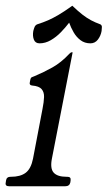

<svg xmlns="http://www.w3.org/2000/svg" viewBox="-46 -649 376 669"><path d="M189 -33Q202 -33 200 -20L199 -13Q196 0 181 0H-14Q-29 0 -26 -13L-25 -20Q-23 -33 -10 -33H-8Q25 -33 43.5 -47Q62 -61 69 -96L102 -269Q107 -294 107.5 -311Q108 -328 99 -338.5Q90 -349 66 -351Q55 -352 58 -363L60 -373Q61 -378 65 -380Q69 -382 75 -384Q106 -397 136.5 -414Q167 -431 196 -462Q201 -467 204 -467H205Q207 -467 207 -466L135 -97Q128 -62 141 -47.5Q154 -33 186 -33ZM195 -570Q182 -553 166 -536.5Q150 -520 131 -509Q112 -498 92 -498Q77 -498 72 -511Q67 -524 70 -541Q72 -549 74.5 -555Q77 -561 83 -564Q105 -571 122 -578.5Q139 -586 158.5 -597.5Q178 -609 206 -629Q227 -609 242 -597.5Q257 -586 271 -578.5Q285 -571 304 -564Q309 -561 309 -555Q309 -549 308 -541Q305 -524 295 -511Q285 -498 269 -498Q249 -498 234.5 -509Q220 -520 210.5 -536.5Q201 -553 195 -570Z"/></svg>

Font: Young Serif Light
Style: Italic
Weight: 300
Italic angle: -10.979°
Designer: Bastien Sozeau
Foundry: NBR — Bastien Sozeau
Version: Version 5.001